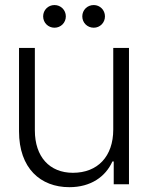

<svg xmlns="http://www.w3.org/2000/svg" viewBox="-20 -738 595 769"><path d="M257.8 11.7C343.8 11.7 402.8 -30.3 430.2 -91.3H435.5V0H496.6V-545.9H433.6V-219.2C433.6 -111.3 371.1 -45.9 272 -45.9C178.7 -45.9 119.6 -109.9 119.6 -215.8V-545.9H56.2V-211.9C56.2 -64 142.1 11.7 257.8 11.7ZM152.8 -672.4C152.8 -647 172.9 -627 198.2 -627C223.6 -627 243.7 -647 243.7 -672.4C243.7 -697.8 223.6 -717.8 198.2 -717.8C172.9 -717.8 152.8 -697.8 152.8 -672.4ZM309.6 -672.4C309.6 -647 329.6 -627 355.5 -627C380.4 -627 400.4 -647 400.4 -672.4C400.4 -697.8 380.4 -717.8 355.5 -717.8C329.6 -717.8 309.6 -697.8 309.6 -672.4Z"/></svg>

Font: Guggenheim Sans Display Light
Style: Regular
Weight: 300
Designer: Modified by Tom Baber under direction of Pentagram Design 2023
Foundry: rsms
Version: Version 1.001;Glyphs 3.1.2 (3151)